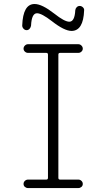

<svg xmlns="http://www.w3.org/2000/svg" viewBox="-20 -955 540 975"><path d="M92.8 -825.2Q96.7 -935.5 156.2 -934.6Q193.4 -934.6 255.9 -885.7Q307.6 -844.7 332 -844.7Q359.4 -844.7 362.3 -903.3Q363.3 -912.1 369.6 -918.5Q376 -924.8 384.8 -924.8Q393.6 -924.8 400.9 -918Q408.2 -911.1 407.2 -902.3Q403.3 -798.8 343.8 -797.9Q306.6 -797.9 243.2 -847.7Q191.4 -887.7 168 -887.7Q140.6 -887.7 137.7 -825.2Q136.7 -816.4 130.4 -809.1Q124 -801.8 115.2 -801.8Q106.4 -801.8 99.6 -809.1Q92.8 -816.4 92.8 -825.2ZM285.2 -686.5Q276.4 -686.5 276.4 -677.7V-51.8Q276.4 -43 285.2 -43H377.9Q386.7 -43 393.6 -36.6Q400.4 -30.3 400.4 -21Q400.4 -11.7 393.6 -5.9Q386.7 0 377.9 0H122.1Q113.3 0 106.4 -5.9Q99.6 -11.7 99.6 -21Q99.6 -30.3 106.4 -36.6Q113.3 -43 122.1 -43H214.8Q223.6 -43 223.6 -51.8V-677.7Q223.6 -686.5 214.8 -686.5H122.1Q113.3 -686.5 106.4 -692.9Q99.6 -699.2 99.6 -708Q99.6 -716.8 106.4 -723.6Q113.3 -730.5 122.1 -730.5H377.9Q386.7 -730.5 393.6 -723.6Q400.4 -716.8 400.4 -708Q400.4 -699.2 393.6 -692.9Q386.7 -686.5 377.9 -686.5Z"/></svg>

Font: Rounded-X Mgen+ 1mn light
Style: Regular
Weight: 200
Designer: [Source Han Sans]
Ryoko NISHIZUKA  (kana & ideographs); Paul D. Hunt (Latin, Greek & Cyrillic); Wenlong ZHANG  (bopomofo
Version: Version 1.059.20150602